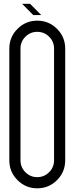

<svg xmlns="http://www.w3.org/2000/svg" viewBox="-20 -997 398 1025"><path d="M178.7 8.3Q117.2 8.3 73.5 -35.4Q29.8 -79.1 29.8 -141.1V-737.8Q29.8 -799.3 73.5 -843Q117.2 -886.7 178.7 -886.7Q240.7 -886.7 284.4 -843Q328.1 -799.3 328.1 -737.8V-141.1Q328.1 -79.1 284.4 -35.4Q240.7 8.3 178.7 8.3ZM178.7 -51.3Q215.8 -51.3 242.2 -77.6Q268.6 -104 268.6 -141.1V-737.8Q268.6 -774.9 242.2 -801Q215.8 -827.1 178.7 -827.1Q142.1 -827.1 115.7 -801Q89.4 -774.9 89.4 -737.8V-141.1Q89.4 -104 115.7 -77.6Q142.1 -51.3 178.7 -51.3ZM200.2 -916.5H157.7L98.1 -976.6H140.6Z"/></svg>

Font: Ignotum
Style: Regular
Weight: 400
Designer: GGBot
Version: 0.10